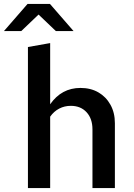

<svg xmlns="http://www.w3.org/2000/svg" viewBox="-61 -956 681 976"><path d="M81 0V-717L194 -737V-426Q252 -509 348 -509Q400 -509 439 -486.5Q478 -464 500.5 -423.5Q523 -383 523 -330V0H409V-298Q409 -353 379 -385.5Q349 -418 299 -418Q267 -418 240 -404Q213 -390 194 -363V0ZM-41 -798 79 -936H193L313 -798H223L135 -882L47 -798Z"/></svg>

Font: Red Hat Mono SemiBold
Style: Regular
Weight: 600
Monospace: yes
Designer: Pentagram, MCKL
Foundry: Pentagram, MCKL
Version: Version 1.023